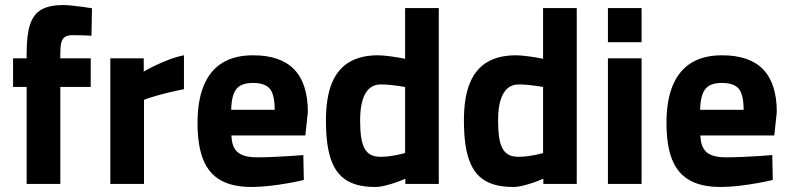

<svg xmlns="http://www.w3.org/2000/svg" viewBox="-20 -732 3145 764"><path d="M86 0V-386H32V-500H86V-522Q86 -594 100 -635.5Q114 -677 146 -694.5Q178 -712 232 -712Q244 -712 264 -710Q284 -708 306.5 -705Q329 -702 346 -699L344 -590Q330 -591 307.5 -591.5Q285 -592 268 -592Q249 -592 238.5 -585Q228 -578 224 -562.5Q220 -547 220 -521V-500H341V-386H220V0Z M419 0V-500H552V-447Q570 -458 597 -471Q624 -484 654.5 -495.5Q685 -507 712 -512V-377Q680 -371 649.5 -363.5Q619 -356 594 -348.5Q569 -341 553 -335V0Z M981 12Q906 12 858.5 -14.5Q811 -41 788.5 -97Q766 -153 766 -243Q766 -332 791 -392Q816 -452 865 -482Q914 -512 987 -512Q1097 -512 1151 -455.5Q1205 -399 1205 -286L1195 -193H901Q902 -148 925 -127Q948 -106 1002 -106Q1032 -106 1066.5 -107.5Q1101 -109 1133 -111Q1165 -113 1187 -115L1189 -16Q1165 -10 1129 -3.5Q1093 3 1054 7.5Q1015 12 981 12ZM900 -295H1073Q1073 -356 1053.5 -379Q1034 -402 987 -402Q939 -402 920 -377Q901 -352 900 -295Z M1472 12Q1427 12 1394 1.5Q1361 -9 1338.5 -30Q1316 -51 1302.5 -83Q1289 -115 1283 -157Q1277 -199 1277 -252Q1277 -344 1300.5 -401Q1324 -458 1370 -485Q1416 -512 1484 -512Q1504 -512 1536.5 -507.5Q1569 -503 1592 -498V-700H1726V0H1593V-21Q1578 -14 1556.5 -6.5Q1535 1 1513 6.5Q1491 12 1472 12ZM1495 -108Q1512 -108 1530.5 -110.5Q1549 -113 1565.5 -116.5Q1582 -120 1592 -123V-386Q1580 -388 1563 -390.5Q1546 -393 1528 -394.5Q1510 -396 1494 -396Q1469 -396 1451 -381Q1433 -366 1423 -334.5Q1413 -303 1413 -252Q1413 -214 1417 -186.5Q1421 -159 1430.5 -141.5Q1440 -124 1455.5 -116Q1471 -108 1495 -108Z M2021 12Q1976 12 1943 1.5Q1910 -9 1887.5 -30Q1865 -51 1851.5 -83Q1838 -115 1832 -157Q1826 -199 1826 -252Q1826 -344 1849.5 -401Q1873 -458 1919 -485Q1965 -512 2033 -512Q2053 -512 2085.5 -507.5Q2118 -503 2141 -498V-700H2275V0H2142V-21Q2127 -14 2105.5 -6.5Q2084 1 2062 6.5Q2040 12 2021 12ZM2044 -108Q2061 -108 2079.5 -110.5Q2098 -113 2114.5 -116.5Q2131 -120 2141 -123V-386Q2129 -388 2112 -390.5Q2095 -393 2077 -394.5Q2059 -396 2043 -396Q2018 -396 2000 -381Q1982 -366 1972 -334.5Q1962 -303 1962 -252Q1962 -214 1966 -186.5Q1970 -159 1979.5 -141.5Q1989 -124 2004.5 -116Q2020 -108 2044 -108Z M2399 0V-500H2533V0ZM2399 -564V-700H2533V-564Z M2847 12Q2772 12 2724.5 -14.5Q2677 -41 2654.5 -97Q2632 -153 2632 -243Q2632 -332 2657 -392Q2682 -452 2731 -482Q2780 -512 2853 -512Q2963 -512 3017 -455.5Q3071 -399 3071 -286L3061 -193H2767Q2768 -148 2791 -127Q2814 -106 2868 -106Q2898 -106 2932.5 -107.5Q2967 -109 2999 -111Q3031 -113 3053 -115L3055 -16Q3031 -10 2995 -3.5Q2959 3 2920 7.5Q2881 12 2847 12ZM2766 -295H2939Q2939 -356 2919.5 -379Q2900 -402 2853 -402Q2805 -402 2786 -377Q2767 -352 2766 -295Z"/></svg>

Font: Titillium Web SemiBold
Style: Regular
Weight: 600
Designer: Mohamed Gaber, Accademia di Belle Arti di Urbino
Foundry: Kief Type Foundry, Accademia di Belle Arti di Urbino
Version: Version 3.000; ttfautohint (v1.8.4)